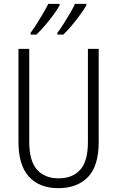

<svg xmlns="http://www.w3.org/2000/svg" viewBox="-20 -968 609 998"><path d="M493 -230Q493 -105 437 -47.5Q381 10 284 10Q184 10 130 -50Q76 -110 76 -230V-714H132V-231Q132 -132 172 -86.5Q212 -41 285 -41Q357 -41 397 -85.5Q437 -130 437 -230V-714H493ZM429 -940Q418 -921 397.5 -892.5Q377 -864 353 -835.5Q329 -807 309 -788H278V-797Q294 -818 312 -846.5Q330 -875 346 -902.5Q362 -930 370 -948H429ZM290 -940Q279 -920 258.5 -892Q238 -864 214 -836Q190 -808 169 -788H139V-797Q155 -819 173 -847.5Q191 -876 206.5 -902.5Q222 -929 231 -948H290Z"/></svg>

Font: Noto Sans Devanagari UI Condensed Light
Style: Regular
Weight: 300
Width: 3
Designer: Jelle Bosma - Monotype Design Team
Foundry: Monotype Imaging Inc.
Version: Version 2.004; ttfautohint (v1.8.4.7-5d5b)